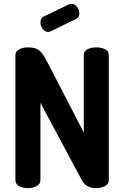

<svg xmlns="http://www.w3.org/2000/svg" viewBox="-20 -977 645 997"><path d="M230 -811Q214 -811 202 -827Q190 -843 190 -860Q190 -883 207 -891L339 -955Q349 -957 352 -957Q368 -957 380 -941.5Q392 -926 392 -908Q392 -886 374 -878L244 -815Q234 -811 230 -811ZM405 -41 190 -443V-41Q190 -22 170.5 -11Q151 0 125 0Q98 0 79 -11Q60 -22 60 -41V-690Q60 -710 79 -720.5Q98 -731 125 -731Q161 -731 180 -718Q199 -705 222 -662L415 -289V-691Q415 -711 434 -721Q453 -731 480 -731Q507 -731 526 -721Q545 -711 545 -691V-41Q545 -22 525.5 -11Q506 0 480 0Q427 0 405 -41Z"/></svg>

Font: Dosis
Style: Regular
Weight: 400
Designer: Edgar Tolentino, Pablo Impallari, Igino Marini
Foundry: Edgar Tolentino, Pablo Impallari, Igino Marini
Version: Version 1.007;Glyphs 3.1.1 (3134)